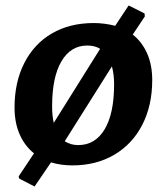

<svg xmlns="http://www.w3.org/2000/svg" viewBox="-20 -594 591 700"><path d="M535 -302Q535 -210 499 -139.5Q463 -69 397 -30Q331 9 244 9Q202 9 166 -2L106 86L50 57L48 49L104 -35Q70 -62 51.5 -104.5Q33 -147 33 -202Q33 -294 68.5 -364Q104 -434 169 -472Q234 -510 322 -510Q360 -510 400 -500L449 -574L507 -545L508 -534L464 -468Q498 -441 516.5 -399Q535 -357 535 -302ZM170 -206Q170 -172 176 -146L345 -416Q326 -428 298 -428Q238 -428 204 -370.5Q170 -313 170 -206ZM396 -287Q396 -322 388 -352L216 -79Q238 -65 265 -65Q327 -65 361.5 -122.5Q396 -180 396 -287Z"/></svg>

Font: Alegreya SC
Style: Bold Italic
Weight: 700
Italic angle: -7°
Designer: Juan Pablo del Peral
Foundry: Huerta Tipografica
Version: Version 2.007; ttfautohint (v1.6)